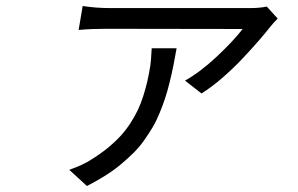

<svg xmlns="http://www.w3.org/2000/svg" viewBox="-20 -545 996 641"><path d="M486.5 -383.9H569.6Q563.9 -350.5 558.6 -324.6Q553.3 -298.7 546 -269Q538.7 -239.3 530.9 -215.9Q523.1 -192.5 512.4 -166.5Q501.8 -140.6 489.2 -119.5Q476.6 -98.4 460.8 -76Q445 -53.6 425.4 -34.3Q405.9 -14.9 382.6 4.4Q359.4 23.8 331.1 41.5Q302.9 59.3 270.2 76L211.3 22Q258.5 5 282.7 -11Q312.9 -29.5 337.9 -49.7Q362.9 -70 381.4 -90Q399.9 -110.1 415 -133.2Q430 -156.2 440.3 -178.1Q450.6 -199.9 458.8 -226Q467 -252.1 472.3 -275.6Q477.6 -299 482.2 -328.1Q484 -339.5 486.5 -383.9ZM870.7 -523.1 907 -483Q892.4 -468.4 883.5 -457Q866.1 -435 844.8 -410.3Q823.5 -385.7 791.7 -351.7Q759.9 -317.8 723.2 -285.9Q686.4 -253.9 652.7 -233L597.7 -275.9Q648.1 -304 703.1 -355.5Q758.2 -407 790.1 -448.2L333.5 -448.9Q284.4 -448.9 242.5 -445L256 -524.9Q301.5 -518.1 344.8 -518.1H816.8Q847.3 -518.1 870.7 -523.1Z"/></svg>

Font: Karasuma Gothic
Style: Italic
Weight: 400
Italic angle: -9.39999°
Designer: Rasmus Andersson / Ryoko Nishizuka
Foundry: Genbu
Version: Version 1.00